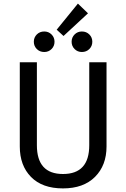

<svg xmlns="http://www.w3.org/2000/svg" viewBox="-20 -1035 702 1067"><path d="M413 -1015 469 -961 333 -835 295 -870ZM226 -860Q250 -860 266.5 -843.5Q283 -827 283 -803Q283 -779 266.5 -762.5Q250 -746 226 -746Q201 -746 184.5 -762.5Q168 -779 168 -803Q168 -827 184.5 -843.5Q201 -860 226 -860ZM435 -860Q460 -860 476.5 -843.5Q493 -827 493 -803Q493 -779 476.5 -762.5Q460 -746 435 -746Q411 -746 394.5 -762.5Q378 -779 378 -803Q378 -827 394.5 -843.5Q411 -860 435 -860ZM572 -689V-221Q572 -116 508 -52Q444 12 330 12Q215 12 152.5 -51.5Q90 -115 90 -221V-689H185V-228Q185 -68 330 -68Q476 -68 476 -228V-689Z"/></svg>

Font: Fira Sans
Style: Regular
Weight: 400
Designer: Carrois Corporate & Edenspiekermann AG
Foundry: Carrois Corporate GbR & Edenspiekermann AG
Version: Version 4.106;PS 004.106;hotconv 1.0.70;makeotf.lib2.5.58329